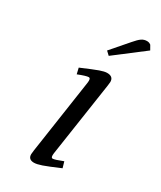

<svg xmlns="http://www.w3.org/2000/svg" viewBox="-167 -690 632 756"><g transform="rotate(30 149.0 -312.0)"><path d="M87.9 -405.8Q142.6 -429.2 163.1 -436.5Q183.6 -443.8 195.8 -443.8Q224.1 -443.8 224.1 -418.9Q224.1 -415.5 222.2 -401.9L171.9 -64.9Q168.9 -43.9 178.2 -43.9Q187.5 -43.9 223.1 -58.1L231 -30.8Q178.7 -8.3 156.7 -0.7Q134.8 6.8 122.1 6.8Q96.2 6.8 96.2 -17.1Q96.2 -21.5 98.1 -35.2L147.9 -372.1Q150.9 -393.1 141.1 -393.1Q129.9 -393.1 94.2 -378.9ZM150.9 -520 217.8 -597.2Q233.4 -615.7 244.4 -623.3Q255.4 -630.9 269 -630.9Q274.4 -630.9 279.1 -629.2Q283.7 -627.4 285.2 -626L287.1 -624L297.9 -605L167 -504.9Z"/></g></svg>

Font: Dehuti Alt
Style: Italic
Weight: 400
Version: Version 1.2